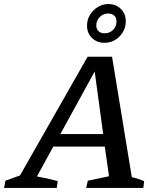

<svg xmlns="http://www.w3.org/2000/svg" viewBox="-65 -931 781 951"><path d="M588 -53Q604 -50 619.5 -45Q635 -40 649 -34L645 0H362L370 -36L475 -58L454 -205H199L118 -57Q169 -48 221 -34L216 0H-45L-38 -36L34 -62L369 -650H490ZM234 -267H446L404 -577ZM452 -719Q415 -719 390.5 -743Q366 -767 366 -804Q366 -833 380.5 -857Q395 -881 419 -896Q443 -911 472 -911Q509 -911 533.5 -887Q558 -863 558 -827Q558 -782 527 -750.5Q496 -719 452 -719ZM454 -766Q478 -766 495 -783Q512 -800 512 -825Q512 -843 501 -853.5Q490 -864 471 -864Q447 -864 429.5 -847Q412 -830 412 -805Q412 -787 423 -776.5Q434 -766 454 -766Z"/></svg>

Font: Piazzolla SC Medium
Style: Italic
Weight: 500
Italic angle: -11.3°
Designer: Juan Pablo del Peral
Foundry: Huerta Tipografica
Version: Version 1.330